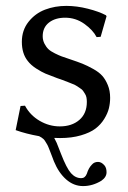

<svg xmlns="http://www.w3.org/2000/svg" viewBox="-20 -459 436 652"><path d="M49.8 -99.1 64.9 -100.1Q82 -67.9 114.5 -48.8Q147 -29.8 183.1 -29.8Q224.1 -29.8 249.5 -51.8Q274.9 -73.7 274.9 -112.8Q274.9 -120.6 273.7 -127.4Q272.5 -134.3 268.6 -140.4Q264.6 -146.5 262 -150.6Q259.3 -154.8 251.5 -159.7Q243.7 -164.6 240.2 -167.2Q236.8 -169.9 225.6 -174.3Q214.4 -178.7 210.4 -180.4Q206.5 -182.1 192.4 -187.3Q178.2 -192.4 173.8 -193.8Q147.5 -203.6 134.5 -209Q121.6 -214.4 103 -226.3Q84.5 -238.3 74.2 -252Q54.2 -276.9 54.2 -316.9Q54.2 -356.4 76.9 -385Q99.6 -413.6 133.1 -426.3Q166.5 -439 205.1 -439Q240.7 -439 278.3 -429.4Q315.9 -419.9 339.8 -407.2L341.8 -403.8L321.8 -334L308.1 -333Q295.4 -357.4 266.1 -378.2Q236.8 -398.9 201.2 -398.9Q167.5 -398.9 146.2 -382.3Q125 -365.7 125 -335.9Q125 -322.3 131.1 -310.5Q137.2 -298.8 144.8 -291.7Q152.3 -284.7 166.7 -277.6Q181.2 -270.5 189.2 -267.6Q197.3 -264.6 213.4 -259.3Q216.3 -258.3 217.8 -257.8Q244.1 -249 260 -242.7Q275.9 -236.3 296.1 -225.1Q316.4 -213.9 327.4 -201.4Q338.4 -189 346.2 -169.9Q354 -150.9 354 -127Q354 -108.9 349.9 -91.6Q345.7 -74.2 334 -55.2Q322.3 -36.1 304 -22.2Q285.6 -8.3 254.6 0.7Q223.6 9.8 184.1 9.8Q171.4 9.8 164.1 9.3Q168.5 17.1 172.4 25.9Q176.3 34.7 180.4 46.1Q184.6 57.6 187 63Q206.1 112.3 221.2 129.2Q236.3 146 255.9 146Q269 146 274.9 130.9Q280.8 111.3 292 100.1Q299.8 90.8 313 90.8Q324.7 90.8 335 103Q341.8 111.3 341.8 126Q341.8 142.6 324.2 154.8Q294.4 172.9 262.2 172.9Q230.5 172.9 204.8 150.4Q179.2 127.9 163.1 88.9Q161.1 83.5 156.7 72Q152.3 60.5 150.6 56.2Q148.9 51.8 145.5 43.2Q142.1 34.7 139.9 31.2Q137.7 27.8 134.3 22Q130.9 16.1 127.9 13.4Q125 10.7 121.1 8.1Q117.2 5.4 112.8 3.4Q68.8 -4.4 33.2 -17.1Z"/></svg>

Font: Linux Biolinum
Style: Regular
Weight: 400
Designer: Philipp H. Poll
Foundry: Philipp H. Poll
Version: Version 0.6.4